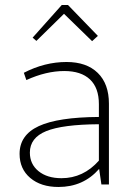

<svg xmlns="http://www.w3.org/2000/svg" viewBox="-20 -735 545 765"><path d="M125 -572 110 -585 226 -715H251L370 -592L347 -571L235 -680ZM213 10Q143 10 100.5 -26Q58 -62 58 -122Q58 -197 134.5 -232.5Q211 -268 374 -269V-320Q374 -385 338.5 -418.5Q303 -452 236 -452Q164 -452 85 -416L75 -445Q158 -488 245 -488Q325 -488 369.5 -444.5Q414 -401 414 -322V0H384L375 -62Q312 10 213 10ZM99 -127Q99 -81 133.5 -53Q168 -25 225 -25Q312 -25 374 -95V-240Q229 -239 164 -212.5Q99 -186 99 -127Z"/></svg>

Font: Cantarell Light
Style: Regular
Weight: 300
Designer: Dave Crossland, Nikolaus Waxweiler, Florian Fecher, Jacques Le Bailly, Eben Sorkin, Alexei Vanyashin, Alexios Zavras, Em
Version: Version 0.303